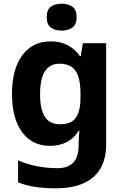

<svg xmlns="http://www.w3.org/2000/svg" viewBox="-20 -846 673 1040"><path d="M255 -622Q305 -622 345 -602Q385 -582 413 -542H417L429 -612H555V-65Q555 13 524.5 66Q494 119 433 146.5Q372 174 282 174Q224 174 174.5 167Q125 160 78 142V23Q128 44 181.5 54.5Q235 65 291 65Q349 65 377.5 34Q406 3 406 -59V-70Q406 -87 407.5 -105Q409 -123 410 -137H406Q378 -94 339 -75Q300 -56 251 -56Q154 -56 99.5 -130.5Q45 -205 45 -338Q45 -472 101 -547Q157 -622 255 -622ZM302 -501Q267 -501 243.5 -482.5Q220 -464 208.5 -427.5Q197 -391 197 -336Q197 -254 223 -213.5Q249 -173 304 -173Q333 -173 354 -180.5Q375 -188 388.5 -205.5Q402 -223 409 -251Q416 -279 416 -319V-337Q416 -396 404 -432Q392 -468 367 -484.5Q342 -501 302 -501ZM314 -826Q347 -826 371 -810.5Q395 -795 395 -753Q395 -712 371 -696Q347 -680 314 -680Q280 -680 256.5 -696Q233 -712 233 -753Q233 -795 256.5 -810.5Q280 -826 314 -826Z"/></svg>

Font: Noto Sans Malayalam UI
Style: Regular
Weight: 400
Designer: Jelle Bosma - Monotype Design Team
Foundry: Monotype Imaging Inc.
Version: Version 2.104